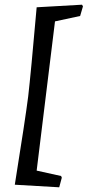

<svg xmlns="http://www.w3.org/2000/svg" viewBox="-20 -662 373 817"><path d="M100 -252Q111 -347 136 -631L329 -642L333 -635L321 -594L214 -571L136 64L240 87L243 94L232 135L43 124Q88 -157 100 -252Z"/></svg>

Font: Alegreya Medium
Style: Italic
Weight: 500
Italic angle: -7°
Designer: Juan Pablo del Peral
Foundry: Huerta Tipografica
Version: Version 2.008; ttfautohint (v1.8)